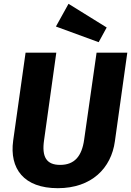

<svg xmlns="http://www.w3.org/2000/svg" viewBox="-20 -969 687 1006"><path d="M339 -949 273 -830 497 -748 539 -825ZM647 -693H486L421 -238C409 -150 370 -105 295 -105C223 -105 198 -147 211 -235L275 -693H114L49 -232C29 -86 104 17 283 17C460 17 563 -88 582 -229Z"/></svg>

Font: Fira Sans
Style: Bold Italic
Weight: 700
Italic angle: -8°
Designer: bBox Type GmbH & Carrois Corporate GbR & Edenspiekermann AG
Foundry: bBox Type GmbH & Carrois Corporate GbR & Edenspiekermann AG
Version: Version 4.301;PS 004.301;hotconv 1.0.88;makeotf.lib2.5.64775